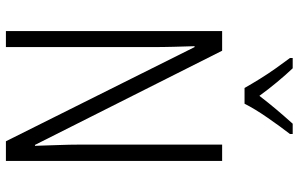

<svg xmlns="http://www.w3.org/2000/svg" viewBox="-196 -790 987 634"><g transform="rotate(90 297.0 -473.5)"><path d="M512 0H447L136 -623H133Q134 -590 135 -555Q136 -520 136 -480V0H83V-714H148L459 -96H462Q461 -132 459.5 -172Q458 -212 458 -242V-714H512ZM271 -788Q258 -811 241 -838.5Q224 -866 205.5 -892Q187 -918 172 -938V-947H206Q227 -925 251.5 -895.5Q276 -866 297 -837Q320 -867 341.5 -892.5Q363 -918 389 -947H423V-938Q399 -907 369.5 -864.5Q340 -822 323 -788Z"/></g></svg>

Font: Noto Sans Lao Looped Condensed Light
Style: Regular
Weight: 300
Width: 3
Designer: Mark Frömberg, Ben Mitchell
Foundry: The Fontpad Ltd
Version: Version 1.002; ttfautohint (v1.8.4.7-5d5b)